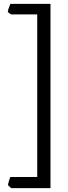

<svg xmlns="http://www.w3.org/2000/svg" viewBox="-20 -801 348 985"><path d="M21 149 37 164H239V-781H33L26 -762C22 -754 21 -746 20 -739L37 -727H171V107H33C31 111 23 132 21 149Z"/></svg>

Font: Temporarium
Style: Regular
Weight: 400
Version: Version 1.1